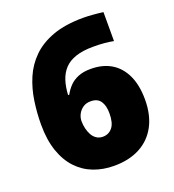

<svg xmlns="http://www.w3.org/2000/svg" viewBox="-133 -828 853 941"><g transform="rotate(-20 293.0 -357.0)"><path d="M34 -302Q34 -363 43 -424Q52 -485 75 -539Q98 -593 140 -634.5Q182 -676 247.5 -700Q313 -724 408 -724Q429 -724 459.5 -721.5Q490 -719 510 -716V-565Q490 -569 465 -571.5Q440 -574 404 -574Q350 -574 313 -561.5Q276 -549 254 -525.5Q232 -502 221 -468.5Q210 -435 208 -393H214Q227 -417 245 -435.5Q263 -454 290 -465Q317 -476 355 -476Q418 -476 462.5 -449Q507 -422 531 -370Q555 -318 555 -244Q555 -164 524.5 -107Q494 -50 437.5 -20Q381 10 303 10Q246 10 197 -8.5Q148 -27 111.5 -65.5Q75 -104 54.5 -163Q34 -222 34 -302ZM299 -143Q330 -143 349 -166.5Q368 -190 368 -240Q368 -281 352 -304Q336 -327 301 -327Q277 -327 260.5 -315.5Q244 -304 235 -286.5Q226 -269 226 -250Q226 -231 230.5 -212Q235 -193 243.5 -177.5Q252 -162 266 -152.5Q280 -143 299 -143Z"/></g></svg>

Font: Noto Sans Thai Black
Style: Regular
Weight: 900
Version: Version 2.001